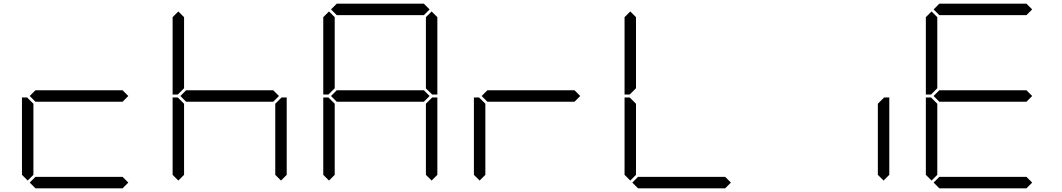

<svg xmlns="http://www.w3.org/2000/svg" viewBox="-20 -1020 5752 1040"><path d="M644 -531 675 -500 644 -469H172L141 -500L172 -531ZM130 -42 99 -73V-492H127L130 -489L161 -458V-73ZM675 -31 644 0H172L141 -31L172 -62H644Z M946 -511 943 -508H915V-927L946 -958L977 -927V-542ZM1460 -531 1491 -500 1460 -469H988L957 -500L988 -531ZM946 -42 915 -73V-492H943L946 -489L977 -458V-73ZM1502 -489 1505 -492H1533V-73L1502 -42L1471 -73V-458Z M1762 -511 1759 -508H1731V-927L1762 -958L1793 -927V-542ZM1773 -969 1804 -1000H2276L2307 -969L2276 -938H1804ZM2276 -531 2307 -500 2276 -469H1804L1773 -500L1804 -531ZM1762 -42 1731 -73V-492H1759L1762 -489L1793 -458V-73ZM2318 -489 2321 -492H2349V-73L2318 -42L2287 -73V-458ZM2318 -958 2349 -927V-508H2321L2318 -511L2287 -541V-927Z M3092 -531 3123 -500 3092 -469H2620L2589 -500L2620 -531ZM2578 -42 2547 -73V-492H2575L2578 -489L2609 -458V-73Z M3394 -511 3391 -508H3363V-927L3394 -958L3425 -927V-542ZM3394 -42 3363 -73V-492H3391L3394 -489L3425 -458V-73ZM3939 -31 3908 0H3436L3405 -31L3436 -62H3908Z M4766 -489 4769 -492H4797V-73L4766 -42L4735 -73V-458Z M5026 -511 5023 -508H4995V-927L5026 -958L5057 -927V-542ZM5037 -969 5068 -1000H5540L5571 -969L5540 -938H5068ZM5540 -531 5571 -500 5540 -469H5068L5037 -500L5068 -531ZM5026 -42 4995 -73V-492H5023L5026 -489L5057 -458V-73ZM5571 -31 5540 0H5068L5037 -31L5068 -62H5540Z"/></svg>

Font: DSEG7 Classic
Style: Light
Weight: 300
Designer: Keshikan(Twitter:@keshinomi_88pro)
Version: Version 0.46